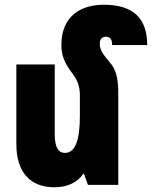

<svg xmlns="http://www.w3.org/2000/svg" viewBox="-20 -780 641 810"><path d="M479 -387C479 -455 467 -490 443 -517C412 -553 401 -572 401 -594C401 -612 408 -625 427 -625C445 -625 453 -614 453 -590H601C601 -701 544 -760 418 -760C324 -760 239 -715 239 -590C239 -547 251 -516 284 -472C307 -442 317 -417 317 -376V-292C317 -184 296 -135 254 -135C224 -135 211 -163 211 -213V-508H49V-172C49 -54 107 10 209 10C265 10 308 -11 331 -47H334L351 0H479Z"/></svg>

Font: Noto Sans Armenian ExtraCondensed Black
Style: Regular
Weight: 900
Width: 2
Designer: Monotype Design Team
Foundry: Monotype Imaging Inc.
Version: Version 2.008